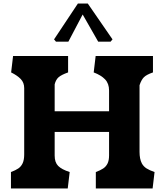

<svg xmlns="http://www.w3.org/2000/svg" viewBox="-20 -1067 936 1087"><path d="M783 -142Q792.5 -124.5 809.2 -113.8Q826 -103 855 -93L844 0H522.5V-93Q548 -102.5 564 -113Q580 -123.5 588.8 -141.2Q597.5 -159 597.5 -187.5V-320H289.5V-186Q289.5 -147.5 309.5 -127.5Q329.5 -107.5 374.5 -93L363.5 0H42V-93Q67.5 -102.5 83.5 -113.2Q99.5 -124 108.2 -142.8Q117 -161.5 117 -192.5V-568Q117 -599.5 97.2 -619.8Q77.5 -640 43 -657L54 -750H365.5V-657Q327.5 -643.5 311.8 -629.8Q296 -616 289.5 -589.5V-437H597.5V-554.5Q597.5 -594 574.8 -617.8Q552 -641.5 510.5 -657L521.5 -750H846V-657Q809.5 -644.5 794.8 -629.8Q780 -615 770 -584.5V-207Q770 -167 783 -142ZM617 -844 606 -831H536L448 -985L367 -831H297L286 -844L421 -1047H477Z"/></svg>

Font: TMT Limkin
Style: Regular
Weight: 400
Designer: Gabriel Drozdov
Version: Version 1.000;Glyphs 3.1.2 (3151)